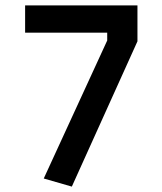

<svg xmlns="http://www.w3.org/2000/svg" viewBox="-20 -680 600 711"><path d="M142 -19 377 -530V-559H73V-660H489V-527L246 11Z"/></svg>

Font: Cairo SemiBold
Style: Regular
Weight: 600
Designer: Mohamed Gaber, Accademia di Belle Arti di Urbino and others
Foundry: Kief Type Foundry, Accademia di Belle Arti di Urbino and others
Version: Version 3.011